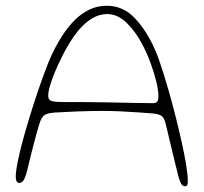

<svg xmlns="http://www.w3.org/2000/svg" viewBox="-20 -629 710 669"><path d="M624.5 20Q616 20 610.5 9.8Q605 -0.5 601 -17Q596.5 -35 590 -61.2Q583.5 -87.5 577 -115Q570.5 -142.5 565 -165.5Q559.5 -188.5 556.5 -200.5Q552.5 -217.5 543.2 -224.8Q534 -232 509 -234Q496.5 -235 467.8 -237Q439 -239 404.8 -240.8Q370.5 -242.5 341 -242.5Q296.5 -242.5 251 -240.8Q205.5 -239 173.5 -237Q147 -235.5 136 -228.5Q125 -221.5 118.5 -201.5Q112.5 -183 105 -155.2Q97.5 -127.5 89.8 -97Q82 -66.5 75.5 -38.5Q69 -12 62.8 -1.8Q56.5 8.5 46.5 8.5Q43 8.5 40.2 6Q37.5 3.5 36.2 -1.8Q35 -7 35 -15Q35 -32.5 41.5 -64.8Q48 -97 59 -137.8Q70 -178.5 83.5 -222.5Q97 -266.5 111 -308Q125 -349.5 137.8 -383.2Q150.5 -417 159.5 -436.5Q177 -473.5 197.2 -505Q217.5 -536.5 241.2 -559.8Q265 -583 292.5 -596Q320 -609 352 -609Q409 -609 450 -565.5Q491 -522 520.5 -455Q529.5 -435 541.2 -399.2Q553 -363.5 566 -318.8Q579 -274 591 -226.5Q603 -179 613 -134.2Q623 -89.5 628.8 -53.5Q634.5 -17.5 634.5 3.5Q634.5 12 632.2 16Q630 20 624.5 20ZM512 -269.5Q523.5 -269.5 527.8 -275Q532 -280.5 532 -294Q532 -313.5 524.8 -343.8Q517.5 -374 505 -408.5Q492.5 -443 476 -474Q452.5 -519 421.2 -549.5Q390 -580 353 -580Q317 -580 283.2 -552.5Q249.5 -525 221.5 -478Q209.5 -458.5 196.8 -433.2Q184 -408 173 -382Q162 -356 155 -333.2Q148 -310.5 148 -295Q148 -282.5 157.5 -278Q167 -273.5 198.5 -273.5Q282.5 -273.5 342.8 -272.5Q403 -271.5 444.2 -270.5Q485.5 -269.5 512 -269.5Z"/></svg>

Font: Gluten Thin Thin
Style: Regular
Weight: 250
Version: Version 1.300